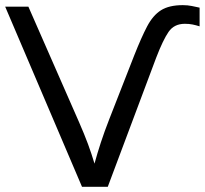

<svg xmlns="http://www.w3.org/2000/svg" viewBox="-20 -723 792 743"><path d="M695.3 -630.9Q653.8 -630.9 632.3 -599.6Q610.8 -568.4 584.5 -500L397 0H297.4L0 -697.3H89.8L285.6 -251Q306.6 -203.1 320.6 -165.3Q334.5 -127.4 345.7 -89.8Q356 -127.9 370.1 -171.1Q384.3 -214.4 402.8 -261.7L499.5 -508.8Q526.9 -578.1 549.3 -620.8Q571.8 -663.6 603 -683.3Q634.3 -703.1 687.5 -703.1Q706.1 -703.1 722.7 -699.7Q739.3 -696.3 752.4 -693.4V-621.1Q738.3 -625.5 725.1 -628.2Q711.9 -630.9 695.3 -630.9Z"/></svg>

Font: Lunasima
Style: Regular
Weight: 400
Designer: The DocRepair Project, Monotype Design Team
Foundry: Google
Version: Version 2.009